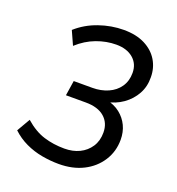

<svg xmlns="http://www.w3.org/2000/svg" viewBox="-131 -820 862 936"><g transform="rotate(20 300.0 -352.5)"><path d="M277 9Q234 9 189.5 1Q145 -7 104.5 -26Q64 -45 31 -76L71 -145Q120 -102 170 -86.5Q220 -71 277 -71Q321 -71 355 -87.5Q389 -104 409.5 -135Q430 -166 430 -209Q430 -259 396 -288.5Q362 -318 299 -318H196L208 -396H305Q349 -396 385.5 -412Q422 -428 443 -458.5Q464 -489 464 -531Q464 -578 431 -606Q398 -634 343 -634Q292 -634 241 -615Q190 -596 146 -556L114 -627Q162 -670 225.5 -692Q289 -714 353 -714Q418 -714 463 -691Q508 -668 531.5 -629Q555 -590 555 -542Q556 -494 534.5 -455Q513 -416 475.5 -389.5Q438 -363 389 -354V-365Q432 -356 461 -333Q490 -310 505.5 -277.5Q521 -245 521 -205Q521 -144 489.5 -95Q458 -46 403.5 -18.5Q349 9 277 9Z"/></g></svg>

Font: Nunito Sans 12pt ExtraLight 12pt Medium
Style: Italic
Weight: 500
Italic angle: -9°
Version: Version 3.101;gftools[0.9.27]